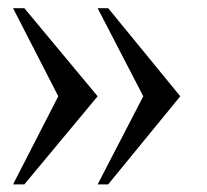

<svg xmlns="http://www.w3.org/2000/svg" viewBox="-20 -457 519 481"><path d="M251 -436.5 431.6 -215.8 251 4.9H224.6L338.9 -215.8L224.6 -436.5ZM41 -436.5 224.6 -215.8 41 4.9H12.7L126 -215.8L12.7 -436.5Z"/></svg>

Font: Menaion Unicode
Style: Regular
Weight: 400
Designer: Aleksandr Andreev
Foundry: Ponomar Technologies, Inc.
Version: 2.0